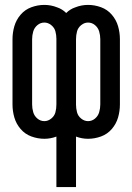

<svg xmlns="http://www.w3.org/2000/svg" viewBox="-20 -558 540 783"><path d="M210 205V-1Q186 8 161 8Q134 8 108 -1.5Q82 -11 64 -32Q46 -53 38.5 -79Q31 -105 31 -132V-398Q31 -425 38.5 -451Q46 -477 64 -498Q82 -519 108 -528.5Q134 -538 161 -538Q188 -538 213 -528Q234 -521 250 -505Q266 -521 287 -528Q312 -538 339 -538Q366 -538 392 -528.5Q418 -519 436 -498Q454 -477 461.5 -451Q469 -425 469 -398V-132Q469 -105 461.5 -79Q454 -53 436 -32Q418 -11 392 -1.5Q366 8 339 8Q314 8 290 -1V205ZM161 -64Q176 -64 189 -74.5Q202 -85 206 -100Q210 -115 210 -132V-400Q210 -415 206 -430Q202 -445 189 -455.5Q176 -466 161 -466Q145 -466 132.5 -455.5Q120 -445 115.5 -429.5Q111 -414 111 -398V-132Q111 -116 115.5 -100.5Q120 -85 132.5 -74.5Q145 -64 161 -64ZM339 -64Q355 -64 367.5 -74.5Q380 -85 384.5 -100.5Q389 -116 389 -132V-398Q389 -414 384.5 -429.5Q380 -445 367.5 -455.5Q355 -466 339 -466Q324 -466 311 -455.5Q298 -445 294 -429.5Q290 -414 290 -398V-131Q290 -116 294 -100.5Q298 -85 311 -74.5Q324 -64 339 -64Z"/></svg>

Font: Iosevka SS01
Style: Regular
Weight: 400
Monospace: yes
Designer: Belleve Invis
Foundry: Belleve Invis
Version: 2.3.3; ttfautohint (v1.8.3)